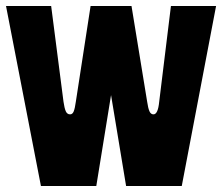

<svg xmlns="http://www.w3.org/2000/svg" viewBox="-20 -618 738 638"><path d="M698 -598 584 0H399L349 -302L300 0H116L0 -598H150L191 -280Q194 -259 198.5 -248.5Q203 -238 213 -238Q221 -238 225 -248Q229 -258 232 -280L281 -598H417L469 -280Q472 -259 476.5 -248.5Q481 -238 490 -238Q505 -238 509 -280L548 -598Z"/></svg>

Font: Ranchers
Style: Regular
Weight: 400
Designer: Pablo Impallari, Brenda Gallo
Foundry: Pablo Impallari, Brenda Gallo
Version: Version 1.000; ttfautohint (v0.8) -G 200 -r 50